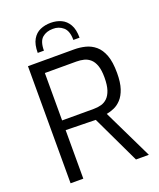

<svg xmlns="http://www.w3.org/2000/svg" viewBox="-167 -1033 941 1134"><g transform="rotate(-20 304.0 -465.5)"><path d="M77 0V-736H367Q403 -736 437 -727.5Q471 -719 498.5 -696Q526 -673 542 -630.5Q558 -588 558 -519Q558 -459 545 -420.5Q532 -382 511 -359.5Q490 -337 465.5 -326.5Q441 -316 418 -312L569 0H488L345 -301Q329 -301 305 -302Q281 -303 254 -303Q227 -303 201.5 -304Q176 -305 157 -305V0ZM157 -366H355Q381 -366 403 -372Q425 -378 442 -394.5Q459 -411 469 -441Q479 -471 479 -519Q479 -565 469 -593.5Q459 -622 441.5 -637.5Q424 -653 402 -658.5Q380 -664 355 -664H157ZM290 -931Q326 -931 355.5 -917.5Q385 -904 403 -873Q421 -842 421 -790H382Q382 -847 354.5 -870.5Q327 -894 290 -893Q249 -893 223 -870.5Q197 -848 197 -790H158Q158 -843 176 -874Q194 -905 224 -918Q254 -931 290 -931Z"/></g></svg>

Font: Exo Thin
Style: Regular
Weight: 400
Version: Version 2.000